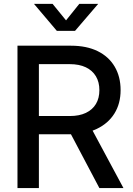

<svg xmlns="http://www.w3.org/2000/svg" viewBox="-20 -961 681 981"><path d="M69.3 0V-727.5H342.8Q422.4 -727.5 479 -699.7Q535.6 -671.9 565.9 -620.6Q596.2 -569.3 596.2 -500.5Q596.2 -431.6 564.5 -380.9Q532.7 -330.1 474.6 -302.5Q416.5 -274.9 336.9 -274.9H132.3V-368.2H336.9Q385.3 -368.2 418.9 -384.3Q452.6 -400.4 470.2 -429.9Q487.8 -459.5 487.8 -500.5Q487.8 -541.5 470 -571.3Q452.1 -601.1 418.5 -617.2Q384.8 -633.3 335.9 -633.3H178.7V0ZM487.8 0 314.5 -328.1H434.6L610.8 0ZM248.5 -941.4 317.4 -856.9 385.3 -941.4H481V-940.4L363.3 -803.2H270.5L154.3 -940.4V-941.4Z"/></svg>

Font: Inter 28pt Medium
Style: Regular
Weight: 500
Designer: Rasmus Andersson
Foundry: rsms
Version: Version 4.001;git-66647c0bb